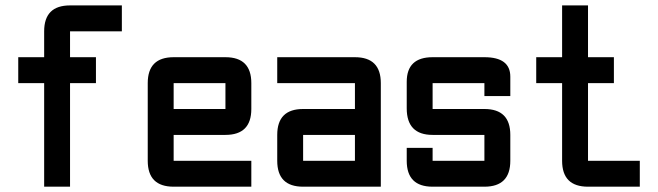

<svg xmlns="http://www.w3.org/2000/svg" viewBox="-20 -704 2481 724"><path d="M439.5 -683.6V-585.9H244.1V-488.3H341.8V-390.6H244.1V0H146.5V-390.6H48.8V-488.3H146.5V-585.9Q146.5 -683.6 244.1 -683.6Z M634.8 -488.3H830.1Q927.7 -488.3 927.7 -390.6V-293Q927.7 -195.3 830.1 -195.3H634.8V-97.7H927.7V0H634.8Q537.1 0 537.1 -97.7V-390.6Q537.1 -488.3 634.8 -488.3ZM830.1 -390.6H634.8V-293H830.1Z M1416 0H1123Q1025.4 0 1025.4 -97.7V-195.3Q1025.4 -293 1123 -293H1318.4V-390.6H1025.4V-488.3H1318.4Q1416 -488.3 1416 -390.6ZM1123 -97.7H1318.4V-195.3H1123Z M1513.7 -146.5H1611.3V-97.7H1806.6V-195.3H1611.3Q1513.7 -195.3 1513.7 -295.4V-395.5Q1513.7 -488.3 1611.3 -488.3H1806.6Q1904.3 -488.3 1904.3 -415V-341.8H1806.6V-390.6H1611.3V-293H1806.6Q1904.3 -293 1904.3 -195.3V-97.7Q1904.3 0 1806.6 0H1611.3Q1513.7 0 1513.7 -97.7Z M2197.3 0Q2099.6 0 2099.6 -97.7V-390.6H2002V-488.3H2099.6V-683.6H2197.3V-488.3H2294.9V-390.6H2197.3V-97.7H2392.6V0Z"/></svg>

Font: BabelStone Runic Long Branch
Style: Regular
Weight: 400
Designer: Andrew West
Foundry: BabelStone
Version: Version 3.002 March 14, 2022